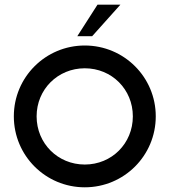

<svg xmlns="http://www.w3.org/2000/svg" viewBox="-20 -799 730 827"><path d="M313 -643.1H377L498.5 -778.8H399.9ZM345.2 7.8C514.2 7.8 650.9 -128.4 650.9 -297.9C650.9 -466.8 514.2 -603 345.2 -603C176.3 -603 39.6 -466.8 39.6 -297.9C39.6 -128.4 176.3 7.8 345.2 7.8ZM345.2 -90.3C229 -90.3 137.7 -181.2 137.7 -297.9C137.7 -414.1 229 -504.9 345.2 -504.9C461.4 -504.9 552.2 -414.1 552.2 -297.9C552.2 -181.2 461.4 -90.3 345.2 -90.3Z"/></svg>

Font: Now SemiBold
Style: Regular
Weight: 600
Designer: Alfredo Marco Pradil
Foundry: Alfredo Marco Pradil
Version: Version 1.200;hotconv 1.0.109;makeotfexe 2.5.65596